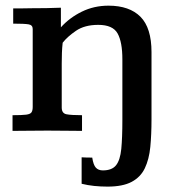

<svg xmlns="http://www.w3.org/2000/svg" viewBox="-20 -469 641 688"><path d="M365.2 199.7Q341.3 199.7 317.6 197.3Q293.9 194.8 272.5 189.5V94.7Q279.8 95.2 290.5 95.5Q301.3 95.7 310.5 95.7Q314.5 122.1 323.5 131.8Q332.5 141.6 348.6 141.6Q381.3 141.6 396 123Q410.6 104.5 414.6 64.7Q418.5 24.9 418.5 -39.6V-256.3Q418.5 -318.4 401.4 -349.1Q384.3 -379.9 332 -379.9Q283.2 -379.9 252.2 -358.6Q221.2 -337.4 204.6 -315.9Q202.6 -298.3 201.9 -280Q201.2 -261.7 201.2 -241.2V-83.5Q201.2 -63 218 -59.6Q234.9 -56.2 273.9 -56.2V0Q245.1 0 217.5 -0.5Q189.9 -1 149.9 -1Q112.3 -1 82.8 -0.5Q53.2 0 24.9 0V-56.2Q58.6 -56.2 73.7 -58.1Q88.9 -60.1 93 -66.7Q97.2 -73.2 97.2 -85.9V-365.2Q97.2 -379.4 82.3 -381.8Q67.4 -384.3 27.3 -384.3V-439Q45.4 -439 62 -439Q78.6 -439 94.2 -439.5Q121.1 -439.5 146.7 -439.9Q172.4 -440.4 198.2 -441.4V-371.1Q229.5 -405.8 273.2 -427.2Q316.9 -448.7 368.7 -448.7Q443.8 -448.7 483.4 -408.9Q522.9 -369.1 522.9 -282.2V-42Q522.9 13.2 518.6 57.6Q514.2 102.1 499 133.8Q483.9 165.5 451.9 182.6Q419.9 199.7 365.2 199.7Z"/></svg>

Font: Kameron Medium
Style: Regular
Weight: 500
Designer: Vernon Adams
Foundry: Vernon Adams
Version: Version 1.100